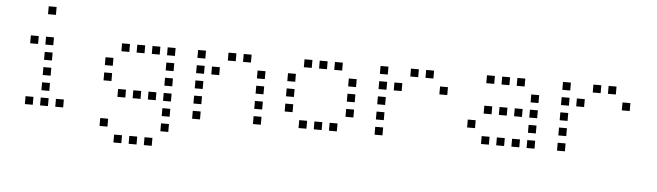

<svg xmlns="http://www.w3.org/2000/svg" viewBox="-51 -879 4302 1258"><g transform="rotate(5 2100.0 -250.0)"><path d="M225 -676Q224 -676 224 -676Q224 -676 224 -675V-625Q224 -624 224 -624Q224 -624 225 -624H275Q276 -624 276 -624Q276 -624 276 -625V-675Q276 -676 276 -676Q276 -676 275 -676ZM125 -476Q124 -476 124 -476Q124 -476 124 -475V-425Q124 -424 124 -424Q124 -424 125 -424H175Q176 -424 176 -424Q176 -424 176 -425V-475Q176 -476 176 -476Q176 -476 175 -476ZM225 -476Q224 -476 224 -476Q224 -476 224 -475V-425Q224 -424 224 -424Q224 -424 225 -424H275Q276 -424 276 -424Q276 -424 276 -425V-475Q276 -476 276 -476Q276 -476 275 -476ZM225 -376Q224 -376 224 -376Q224 -376 224 -375V-325Q224 -324 224 -324Q224 -324 225 -324H275Q276 -324 276 -324Q276 -324 276 -325V-375Q276 -376 276 -376Q276 -376 275 -376ZM225 -276Q224 -276 224 -276Q224 -276 224 -275V-225Q224 -224 224 -224Q224 -224 225 -224H275Q276 -224 276 -224Q276 -224 276 -225V-275Q276 -276 276 -276Q276 -276 275 -276ZM225 -176Q224 -176 224 -176Q224 -176 224 -175V-125Q224 -124 224 -124Q224 -124 225 -124H275Q276 -124 276 -124Q276 -124 276 -125V-175Q276 -176 276 -176Q276 -176 275 -176ZM125 -76Q124 -76 124 -76Q124 -76 124 -75V-25Q124 -24 124 -24Q124 -24 125 -24H175Q176 -24 176 -24Q176 -24 176 -25V-75Q176 -76 176 -76Q176 -76 175 -76ZM225 -76Q224 -76 224 -76Q224 -76 224 -75V-25Q224 -24 224 -24Q224 -24 225 -24H275Q276 -24 276 -24Q276 -24 276 -25V-75Q276 -76 276 -76Q276 -76 275 -76ZM325 -76Q324 -76 324 -76Q324 -76 324 -75V-25Q324 -24 324 -24Q324 -24 325 -24H375Q376 -24 376 -24Q376 -24 376 -25V-75Q376 -76 376 -76Q376 -76 375 -76Z M725 -476Q724 -476 724 -476Q724 -476 724 -475V-425Q724 -424 724 -424Q724 -424 725 -424H775Q776 -424 776 -424Q776 -424 776 -425V-475Q776 -476 776 -476Q776 -476 775 -476ZM825 -476Q824 -476 824 -476Q824 -476 824 -475V-425Q824 -424 824 -424Q824 -424 825 -424H875Q876 -424 876 -424Q876 -424 876 -425V-475Q876 -476 876 -476Q876 -476 875 -476ZM925 -476Q924 -476 924 -476Q924 -476 924 -475V-425Q924 -424 924 -424Q924 -424 925 -424H975Q976 -424 976 -424Q976 -424 976 -425V-475Q976 -476 976 -476Q976 -476 975 -476ZM1025 -476Q1024 -476 1024 -476Q1024 -476 1024 -475V-425Q1024 -424 1024 -424Q1024 -424 1025 -424H1075Q1076 -424 1076 -424Q1076 -424 1076 -425V-475Q1076 -476 1076 -476Q1076 -476 1075 -476ZM625 -376Q624 -376 624 -376Q624 -376 624 -375V-325Q624 -324 624 -324Q624 -324 625 -324H675Q676 -324 676 -324Q676 -324 676 -325V-375Q676 -376 676 -376Q676 -376 675 -376ZM1025 -376Q1024 -376 1024 -376Q1024 -376 1024 -375V-325Q1024 -324 1024 -324Q1024 -324 1025 -324H1075Q1076 -324 1076 -324Q1076 -324 1076 -325V-375Q1076 -376 1076 -376Q1076 -376 1075 -376ZM625 -276Q624 -276 624 -276Q624 -276 624 -275V-225Q624 -224 624 -224Q624 -224 625 -224H675Q676 -224 676 -224Q676 -224 676 -225V-275Q676 -276 676 -276Q676 -276 675 -276ZM1025 -276Q1024 -276 1024 -276Q1024 -276 1024 -275V-225Q1024 -224 1024 -224Q1024 -224 1025 -224H1075Q1076 -224 1076 -224Q1076 -224 1076 -225V-275Q1076 -276 1076 -276Q1076 -276 1075 -276ZM725 -176Q724 -176 724 -176Q724 -176 724 -175V-125Q724 -124 724 -124Q724 -124 725 -124H775Q776 -124 776 -124Q776 -124 776 -125V-175Q776 -176 776 -176Q776 -176 775 -176ZM825 -176Q824 -176 824 -176Q824 -176 824 -175V-125Q824 -124 824 -124Q824 -124 825 -124H875Q876 -124 876 -124Q876 -124 876 -125V-175Q876 -176 876 -176Q876 -176 875 -176ZM925 -176Q924 -176 924 -176Q924 -176 924 -175V-125Q924 -124 924 -124Q924 -124 925 -124H975Q976 -124 976 -124Q976 -124 976 -125V-175Q976 -176 976 -176Q976 -176 975 -176ZM1025 -176Q1024 -176 1024 -176Q1024 -176 1024 -175V-125Q1024 -124 1024 -124Q1024 -124 1025 -124H1075Q1076 -124 1076 -124Q1076 -124 1076 -125V-175Q1076 -176 1076 -176Q1076 -176 1075 -176ZM1025 -76Q1024 -76 1024 -76Q1024 -76 1024 -75V-25Q1024 -24 1024 -24Q1024 -24 1025 -24H1075Q1076 -24 1076 -24Q1076 -24 1076 -25V-75Q1076 -76 1076 -76Q1076 -76 1075 -76ZM625 24Q624 24 624 24Q624 24 624 25V75Q624 76 624 76Q624 76 625 76H675Q676 76 676 76Q676 76 676 75V25Q676 24 676 24Q676 24 675 24ZM1025 24Q1024 24 1024 24Q1024 24 1024 25V75Q1024 76 1024 76Q1024 76 1025 76H1075Q1076 76 1076 76Q1076 76 1076 75V25Q1076 24 1076 24Q1076 24 1075 24ZM725 124Q724 124 724 124Q724 124 724 125V175Q724 176 724 176Q724 176 725 176H775Q776 176 776 176Q776 176 776 175V125Q776 124 776 124Q776 124 775 124ZM825 124Q824 124 824 124Q824 124 824 125V175Q824 176 824 176Q824 176 825 176H875Q876 176 876 176Q876 176 876 175V125Q876 124 876 124Q876 124 875 124ZM925 124Q924 124 924 124Q924 124 924 125V175Q924 176 924 176Q924 176 925 176H975Q976 176 976 176Q976 176 976 175V125Q976 124 976 124Q976 124 975 124Z M1225 -476Q1224 -476 1224 -476Q1224 -476 1224 -475V-425Q1224 -424 1224 -424Q1224 -424 1225 -424H1275Q1276 -424 1276 -424Q1276 -424 1276 -425V-475Q1276 -476 1276 -476Q1276 -476 1275 -476ZM1425 -476Q1424 -476 1424 -476Q1424 -476 1424 -475V-425Q1424 -424 1424 -424Q1424 -424 1425 -424H1475Q1476 -424 1476 -424Q1476 -424 1476 -425V-475Q1476 -476 1476 -476Q1476 -476 1475 -476ZM1525 -476Q1524 -476 1524 -476Q1524 -476 1524 -475V-425Q1524 -424 1524 -424Q1524 -424 1525 -424H1575Q1576 -424 1576 -424Q1576 -424 1576 -425V-475Q1576 -476 1576 -476Q1576 -476 1575 -476ZM1225 -376Q1224 -376 1224 -376Q1224 -376 1224 -375V-325Q1224 -324 1224 -324Q1224 -324 1225 -324H1275Q1276 -324 1276 -324Q1276 -324 1276 -325V-375Q1276 -376 1276 -376Q1276 -376 1275 -376ZM1325 -376Q1324 -376 1324 -376Q1324 -376 1324 -375V-325Q1324 -324 1324 -324Q1324 -324 1325 -324H1375Q1376 -324 1376 -324Q1376 -324 1376 -325V-375Q1376 -376 1376 -376Q1376 -376 1375 -376ZM1625 -376Q1624 -376 1624 -376Q1624 -376 1624 -375V-325Q1624 -324 1624 -324Q1624 -324 1625 -324H1675Q1676 -324 1676 -324Q1676 -324 1676 -325V-375Q1676 -376 1676 -376Q1676 -376 1675 -376ZM1225 -276Q1224 -276 1224 -276Q1224 -276 1224 -275V-225Q1224 -224 1224 -224Q1224 -224 1225 -224H1275Q1276 -224 1276 -224Q1276 -224 1276 -225V-275Q1276 -276 1276 -276Q1276 -276 1275 -276ZM1625 -276Q1624 -276 1624 -276Q1624 -276 1624 -275V-225Q1624 -224 1624 -224Q1624 -224 1625 -224H1675Q1676 -224 1676 -224Q1676 -224 1676 -225V-275Q1676 -276 1676 -276Q1676 -276 1675 -276ZM1225 -176Q1224 -176 1224 -176Q1224 -176 1224 -175V-125Q1224 -124 1224 -124Q1224 -124 1225 -124H1275Q1276 -124 1276 -124Q1276 -124 1276 -125V-175Q1276 -176 1276 -176Q1276 -176 1275 -176ZM1625 -176Q1624 -176 1624 -176Q1624 -176 1624 -175V-125Q1624 -124 1624 -124Q1624 -124 1625 -124H1675Q1676 -124 1676 -124Q1676 -124 1676 -125V-175Q1676 -176 1676 -176Q1676 -176 1675 -176ZM1225 -76Q1224 -76 1224 -76Q1224 -76 1224 -75V-25Q1224 -24 1224 -24Q1224 -24 1225 -24H1275Q1276 -24 1276 -24Q1276 -24 1276 -25V-75Q1276 -76 1276 -76Q1276 -76 1275 -76ZM1625 -76Q1624 -76 1624 -76Q1624 -76 1624 -75V-25Q1624 -24 1624 -24Q1624 -24 1625 -24H1675Q1676 -24 1676 -24Q1676 -24 1676 -25V-75Q1676 -76 1676 -76Q1676 -76 1675 -76Z M1925 -476Q1924 -476 1924 -476Q1924 -476 1924 -475V-425Q1924 -424 1924 -424Q1924 -424 1925 -424H1975Q1976 -424 1976 -424Q1976 -424 1976 -425V-475Q1976 -476 1976 -476Q1976 -476 1975 -476ZM2025 -476Q2024 -476 2024 -476Q2024 -476 2024 -475V-425Q2024 -424 2024 -424Q2024 -424 2025 -424H2075Q2076 -424 2076 -424Q2076 -424 2076 -425V-475Q2076 -476 2076 -476Q2076 -476 2075 -476ZM2125 -476Q2124 -476 2124 -476Q2124 -476 2124 -475V-425Q2124 -424 2124 -424Q2124 -424 2125 -424H2175Q2176 -424 2176 -424Q2176 -424 2176 -425V-475Q2176 -476 2176 -476Q2176 -476 2175 -476ZM1825 -376Q1824 -376 1824 -376Q1824 -376 1824 -375V-325Q1824 -324 1824 -324Q1824 -324 1825 -324H1875Q1876 -324 1876 -324Q1876 -324 1876 -325V-375Q1876 -376 1876 -376Q1876 -376 1875 -376ZM2225 -376Q2224 -376 2224 -376Q2224 -376 2224 -375V-325Q2224 -324 2224 -324Q2224 -324 2225 -324H2275Q2276 -324 2276 -324Q2276 -324 2276 -325V-375Q2276 -376 2276 -376Q2276 -376 2275 -376ZM1825 -276Q1824 -276 1824 -276Q1824 -276 1824 -275V-225Q1824 -224 1824 -224Q1824 -224 1825 -224H1875Q1876 -224 1876 -224Q1876 -224 1876 -225V-275Q1876 -276 1876 -276Q1876 -276 1875 -276ZM2225 -276Q2224 -276 2224 -276Q2224 -276 2224 -275V-225Q2224 -224 2224 -224Q2224 -224 2225 -224H2275Q2276 -224 2276 -224Q2276 -224 2276 -225V-275Q2276 -276 2276 -276Q2276 -276 2275 -276ZM1825 -176Q1824 -176 1824 -176Q1824 -176 1824 -175V-125Q1824 -124 1824 -124Q1824 -124 1825 -124H1875Q1876 -124 1876 -124Q1876 -124 1876 -125V-175Q1876 -176 1876 -176Q1876 -176 1875 -176ZM2225 -176Q2224 -176 2224 -176Q2224 -176 2224 -175V-125Q2224 -124 2224 -124Q2224 -124 2225 -124H2275Q2276 -124 2276 -124Q2276 -124 2276 -125V-175Q2276 -176 2276 -176Q2276 -176 2275 -176ZM1925 -76Q1924 -76 1924 -76Q1924 -76 1924 -75V-25Q1924 -24 1924 -24Q1924 -24 1925 -24H1975Q1976 -24 1976 -24Q1976 -24 1976 -25V-75Q1976 -76 1976 -76Q1976 -76 1975 -76ZM2025 -76Q2024 -76 2024 -76Q2024 -76 2024 -75V-25Q2024 -24 2024 -24Q2024 -24 2025 -24H2075Q2076 -24 2076 -24Q2076 -24 2076 -25V-75Q2076 -76 2076 -76Q2076 -76 2075 -76ZM2125 -76Q2124 -76 2124 -76Q2124 -76 2124 -75V-25Q2124 -24 2124 -24Q2124 -24 2125 -24H2175Q2176 -24 2176 -24Q2176 -24 2176 -25V-75Q2176 -76 2176 -76Q2176 -76 2175 -76Z M2425 -476Q2424 -476 2424 -476Q2424 -476 2424 -475V-425Q2424 -424 2424 -424Q2424 -424 2425 -424H2475Q2476 -424 2476 -424Q2476 -424 2476 -425V-475Q2476 -476 2476 -476Q2476 -476 2475 -476ZM2625 -476Q2624 -476 2624 -476Q2624 -476 2624 -475V-425Q2624 -424 2624 -424Q2624 -424 2625 -424H2675Q2676 -424 2676 -424Q2676 -424 2676 -425V-475Q2676 -476 2676 -476Q2676 -476 2675 -476ZM2725 -476Q2724 -476 2724 -476Q2724 -476 2724 -475V-425Q2724 -424 2724 -424Q2724 -424 2725 -424H2775Q2776 -424 2776 -424Q2776 -424 2776 -425V-475Q2776 -476 2776 -476Q2776 -476 2775 -476ZM2425 -376Q2424 -376 2424 -376Q2424 -376 2424 -375V-325Q2424 -324 2424 -324Q2424 -324 2425 -324H2475Q2476 -324 2476 -324Q2476 -324 2476 -325V-375Q2476 -376 2476 -376Q2476 -376 2475 -376ZM2525 -376Q2524 -376 2524 -376Q2524 -376 2524 -375V-325Q2524 -324 2524 -324Q2524 -324 2525 -324H2575Q2576 -324 2576 -324Q2576 -324 2576 -325V-375Q2576 -376 2576 -376Q2576 -376 2575 -376ZM2825 -376Q2824 -376 2824 -376Q2824 -376 2824 -375V-325Q2824 -324 2824 -324Q2824 -324 2825 -324H2875Q2876 -324 2876 -324Q2876 -324 2876 -325V-375Q2876 -376 2876 -376Q2876 -376 2875 -376ZM2425 -276Q2424 -276 2424 -276Q2424 -276 2424 -275V-225Q2424 -224 2424 -224Q2424 -224 2425 -224H2475Q2476 -224 2476 -224Q2476 -224 2476 -225V-275Q2476 -276 2476 -276Q2476 -276 2475 -276ZM2425 -176Q2424 -176 2424 -176Q2424 -176 2424 -175V-125Q2424 -124 2424 -124Q2424 -124 2425 -124H2475Q2476 -124 2476 -124Q2476 -124 2476 -125V-175Q2476 -176 2476 -176Q2476 -176 2475 -176ZM2425 -76Q2424 -76 2424 -76Q2424 -76 2424 -75V-25Q2424 -24 2424 -24Q2424 -24 2425 -24H2475Q2476 -24 2476 -24Q2476 -24 2476 -25V-75Q2476 -76 2476 -76Q2476 -76 2475 -76Z M3125 -476Q3124 -476 3124 -476Q3124 -476 3124 -475V-425Q3124 -424 3124 -424Q3124 -424 3125 -424H3175Q3176 -424 3176 -424Q3176 -424 3176 -425V-475Q3176 -476 3176 -476Q3176 -476 3175 -476ZM3225 -476Q3224 -476 3224 -476Q3224 -476 3224 -475V-425Q3224 -424 3224 -424Q3224 -424 3225 -424H3275Q3276 -424 3276 -424Q3276 -424 3276 -425V-475Q3276 -476 3276 -476Q3276 -476 3275 -476ZM3325 -476Q3324 -476 3324 -476Q3324 -476 3324 -475V-425Q3324 -424 3324 -424Q3324 -424 3325 -424H3375Q3376 -424 3376 -424Q3376 -424 3376 -425V-475Q3376 -476 3376 -476Q3376 -476 3375 -476ZM3425 -376Q3424 -376 3424 -376Q3424 -376 3424 -375V-325Q3424 -324 3424 -324Q3424 -324 3425 -324H3475Q3476 -324 3476 -324Q3476 -324 3476 -325V-375Q3476 -376 3476 -376Q3476 -376 3475 -376ZM3125 -276Q3124 -276 3124 -276Q3124 -276 3124 -275V-225Q3124 -224 3124 -224Q3124 -224 3125 -224H3175Q3176 -224 3176 -224Q3176 -224 3176 -225V-275Q3176 -276 3176 -276Q3176 -276 3175 -276ZM3225 -276Q3224 -276 3224 -276Q3224 -276 3224 -275V-225Q3224 -224 3224 -224Q3224 -224 3225 -224H3275Q3276 -224 3276 -224Q3276 -224 3276 -225V-275Q3276 -276 3276 -276Q3276 -276 3275 -276ZM3325 -276Q3324 -276 3324 -276Q3324 -276 3324 -275V-225Q3324 -224 3324 -224Q3324 -224 3325 -224H3375Q3376 -224 3376 -224Q3376 -224 3376 -225V-275Q3376 -276 3376 -276Q3376 -276 3375 -276ZM3425 -276Q3424 -276 3424 -276Q3424 -276 3424 -275V-225Q3424 -224 3424 -224Q3424 -224 3425 -224H3475Q3476 -224 3476 -224Q3476 -224 3476 -225V-275Q3476 -276 3476 -276Q3476 -276 3475 -276ZM3025 -176Q3024 -176 3024 -176Q3024 -176 3024 -175V-125Q3024 -124 3024 -124Q3024 -124 3025 -124H3075Q3076 -124 3076 -124Q3076 -124 3076 -125V-175Q3076 -176 3076 -176Q3076 -176 3075 -176ZM3425 -176Q3424 -176 3424 -176Q3424 -176 3424 -175V-125Q3424 -124 3424 -124Q3424 -124 3425 -124H3475Q3476 -124 3476 -124Q3476 -124 3476 -125V-175Q3476 -176 3476 -176Q3476 -176 3475 -176ZM3125 -76Q3124 -76 3124 -76Q3124 -76 3124 -75V-25Q3124 -24 3124 -24Q3124 -24 3125 -24H3175Q3176 -24 3176 -24Q3176 -24 3176 -25V-75Q3176 -76 3176 -76Q3176 -76 3175 -76ZM3225 -76Q3224 -76 3224 -76Q3224 -76 3224 -75V-25Q3224 -24 3224 -24Q3224 -24 3225 -24H3275Q3276 -24 3276 -24Q3276 -24 3276 -25V-75Q3276 -76 3276 -76Q3276 -76 3275 -76ZM3325 -76Q3324 -76 3324 -76Q3324 -76 3324 -75V-25Q3324 -24 3324 -24Q3324 -24 3325 -24H3375Q3376 -24 3376 -24Q3376 -24 3376 -25V-75Q3376 -76 3376 -76Q3376 -76 3375 -76ZM3425 -76Q3424 -76 3424 -76Q3424 -76 3424 -75V-25Q3424 -24 3424 -24Q3424 -24 3425 -24H3475Q3476 -24 3476 -24Q3476 -24 3476 -25V-75Q3476 -76 3476 -76Q3476 -76 3475 -76Z M3625 -476Q3624 -476 3624 -476Q3624 -476 3624 -475V-425Q3624 -424 3624 -424Q3624 -424 3625 -424H3675Q3676 -424 3676 -424Q3676 -424 3676 -425V-475Q3676 -476 3676 -476Q3676 -476 3675 -476ZM3825 -476Q3824 -476 3824 -476Q3824 -476 3824 -475V-425Q3824 -424 3824 -424Q3824 -424 3825 -424H3875Q3876 -424 3876 -424Q3876 -424 3876 -425V-475Q3876 -476 3876 -476Q3876 -476 3875 -476ZM3925 -476Q3924 -476 3924 -476Q3924 -476 3924 -475V-425Q3924 -424 3924 -424Q3924 -424 3925 -424H3975Q3976 -424 3976 -424Q3976 -424 3976 -425V-475Q3976 -476 3976 -476Q3976 -476 3975 -476ZM3625 -376Q3624 -376 3624 -376Q3624 -376 3624 -375V-325Q3624 -324 3624 -324Q3624 -324 3625 -324H3675Q3676 -324 3676 -324Q3676 -324 3676 -325V-375Q3676 -376 3676 -376Q3676 -376 3675 -376ZM3725 -376Q3724 -376 3724 -376Q3724 -376 3724 -375V-325Q3724 -324 3724 -324Q3724 -324 3725 -324H3775Q3776 -324 3776 -324Q3776 -324 3776 -325V-375Q3776 -376 3776 -376Q3776 -376 3775 -376ZM4025 -376Q4024 -376 4024 -376Q4024 -376 4024 -375V-325Q4024 -324 4024 -324Q4024 -324 4025 -324H4075Q4076 -324 4076 -324Q4076 -324 4076 -325V-375Q4076 -376 4076 -376Q4076 -376 4075 -376ZM3625 -276Q3624 -276 3624 -276Q3624 -276 3624 -275V-225Q3624 -224 3624 -224Q3624 -224 3625 -224H3675Q3676 -224 3676 -224Q3676 -224 3676 -225V-275Q3676 -276 3676 -276Q3676 -276 3675 -276ZM3625 -176Q3624 -176 3624 -176Q3624 -176 3624 -175V-125Q3624 -124 3624 -124Q3624 -124 3625 -124H3675Q3676 -124 3676 -124Q3676 -124 3676 -125V-175Q3676 -176 3676 -176Q3676 -176 3675 -176ZM3625 -76Q3624 -76 3624 -76Q3624 -76 3624 -75V-25Q3624 -24 3624 -24Q3624 -24 3625 -24H3675Q3676 -24 3676 -24Q3676 -24 3676 -25V-75Q3676 -76 3676 -76Q3676 -76 3675 -76Z"/></g></svg>

Font: Doto
Style: Regular
Weight: 400
Monospace: yes
Version: Version 1.000